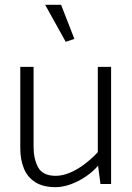

<svg xmlns="http://www.w3.org/2000/svg" viewBox="-20 -762 547 795"><path d="M385 -485V-132Q359 -104 329 -81.5Q299 -59 268.5 -46.5Q238 -34 211 -34Q157 -34 138 -69Q119 -104 119 -154V-485H64V-148Q64 -102 78.5 -65.5Q93 -29 125.5 -8Q158 13 210 13Q240 13 273 1Q306 -11 336 -31.5Q366 -52 386 -76L396 0H440V-485ZM252 -589 288 -601 233 -742H167Z"/></svg>

Font: Catamaran ExtraLight
Style: Regular
Weight: 250
Designer: Pria Ravichandran
Version: Version 2.000